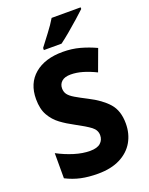

<svg xmlns="http://www.w3.org/2000/svg" viewBox="-171 -1017 862 1113"><g transform="rotate(-20 260.0 -460.5)"><path d="M486 -209Q486 -146 457.5 -96.5Q429 -47 373 -18.5Q317 10 236 10Q178 10 131.5 0Q85 -10 40 -33V-188Q89 -162 140.5 -146Q192 -130 238 -130Q282 -130 302.5 -148.5Q323 -167 323 -196Q323 -228 294.5 -249.5Q266 -271 204 -304Q162 -326 126 -352.5Q90 -379 67.5 -418.5Q45 -458 45 -519Q45 -616 109 -670Q173 -724 283 -724Q339 -724 388.5 -710.5Q438 -697 485 -675L436 -542Q393 -563 355 -574Q317 -585 282 -585Q245 -585 226.5 -568.5Q208 -552 208 -526Q208 -504 219.5 -488.5Q231 -473 258 -457Q285 -441 330 -418Q405 -380 445.5 -334Q486 -288 486 -209ZM470 -921Q451 -903 419.5 -875Q388 -847 354 -818.5Q320 -790 294 -771H185V-784Q210 -817 240.5 -857Q271 -897 291 -931H470Z"/></g></svg>

Font: Noto Sans SemiCondensed ExtraBold
Style: Regular
Weight: 800
Width: 4
Designer: Monotype Design Team
Foundry: Monotype Imaging Inc.
Version: Version 2.013; ttfautohint (v1.8.4.7-5d5b)